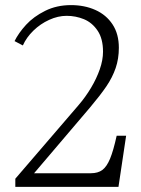

<svg xmlns="http://www.w3.org/2000/svg" viewBox="-20 -732 553 752"><path d="M40 -32 287.5 -320Q315 -352 336.5 -388Q358 -424 370.8 -460.5Q383.5 -497 383.5 -529.5Q383.5 -580.5 362.2 -612Q341 -643.5 308.8 -656.8Q276.5 -670 241 -670Q207 -670 172.5 -654.2Q138 -638.5 110.8 -612Q83.5 -585.5 69.5 -554L37 -571Q52.5 -602.5 82 -634.8Q111.5 -667 156.8 -689.5Q202 -712 258 -712Q311 -712 353.5 -693Q396 -674 420.8 -636.5Q445.5 -599 445.5 -545Q445.5 -502 433 -465.5Q420.5 -429 396.8 -394Q373 -359 333 -311.5L113.5 -53.5H336Q363.5 -53.5 380.8 -66.2Q398 -79 411 -110.2Q424 -141.5 437 -200.5H474L444 0H40Z"/></svg>

Font: Didactic
Style: Regular
Weight: 400
Designer: Tyler Finck
Foundry: Etcetera Type Co
Version: Version 3.007;FEAKit 1.0